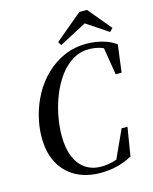

<svg xmlns="http://www.w3.org/2000/svg" viewBox="-128 -940 830 1040"><g transform="rotate(-15 287.5 -420.0)"><path d="M306 16Q227 16 168.5 -16Q110 -48 78 -107.5Q46 -167 46 -251Q46 -312 62 -373Q78 -434 108.5 -489Q139 -544 184 -587Q229 -630 286 -655Q343 -680 411 -680Q438 -680 466 -675.5Q494 -671 522 -661Q550 -651 575 -633L555 -479H522L495 -644L526 -615Q501 -633 473 -640.5Q445 -648 416 -648Q366 -648 324.5 -622.5Q283 -597 251.5 -554.5Q220 -512 198 -458Q176 -404 164.5 -345.5Q153 -287 153 -232Q153 -162 173.5 -113.5Q194 -65 231 -40.5Q268 -16 317 -16Q348 -16 381.5 -24Q415 -32 451 -54L398 -15L477 -188H510L484 -28Q443 -6 400 5Q357 16 306 16ZM462 -856 570 -726 552 -708 410 -803H458L278 -708L266 -728L419 -856Z"/></g></svg>

Font: Source Serif 4 48pt SemiBold
Style: Italic
Weight: 600
Italic angle: -12°
Designer: Frank Grießhammer
Foundry: Adobe Systems Incorporated
Version: Version 4.004;hotconv 1.0.116;makeotfexe 2.5.65601